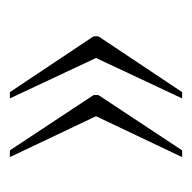

<svg xmlns="http://www.w3.org/2000/svg" viewBox="-20 -470 398 399"><g transform="rotate(-90 179.5 -270.0)"><path d="M175 -91H188L304 -265V-275L188 -449H175L259 -270ZM53 -91H67L182 -265V-275L67 -449H53L138 -270Z"/></g></svg>

Font: Noto Serif Hebrew ExtraCondensed Thin
Style: Regular
Weight: 100
Width: 2
Designer: Monotype Design Team
Foundry: Monotype Imaging Inc.
Version: Version 2.004